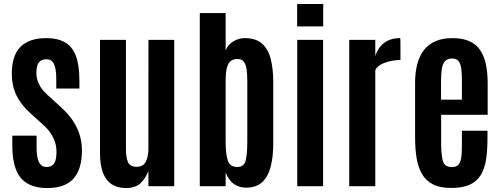

<svg xmlns="http://www.w3.org/2000/svg" viewBox="-20 -932 2505 961"><path d="M215.8 9.3Q127.4 9.3 84.5 -41Q41.5 -91.3 41.5 -205.6V-252.9H163.1V-193.8Q163.1 -146 174.8 -121.1Q186.5 -96.2 212.9 -96.2Q238.3 -96.2 250.5 -113.3Q262.7 -130.4 262.7 -172.4Q262.7 -196.8 255.6 -219.7Q248.5 -242.7 233.6 -264.9Q218.8 -287.1 195.3 -308.1L129.4 -367.7Q84 -408.7 61.5 -456.3Q39.1 -503.9 39.1 -561.5Q39.1 -654.8 82.8 -698Q126.5 -741.2 212.4 -741.2Q268.1 -741.2 304.7 -720.5Q341.3 -699.7 359.4 -653.3Q377.4 -606.9 377.4 -528.8V-488.8H261.7V-537.1Q261.7 -585.4 250.7 -610.4Q239.7 -635.3 213.4 -635.3Q187.5 -635.3 175.3 -620.8Q163.1 -606.4 162.1 -570.3Q161.6 -550.8 167 -532Q172.4 -513.2 183.8 -495.4Q195.3 -477.5 213.9 -460.4L283.2 -397.5Q337.9 -348.1 364 -294.4Q390.1 -240.7 390.1 -178.2Q390.1 -85.9 348.1 -38.3Q306.2 9.3 215.8 9.3Z M610.8 9.3Q567.4 9.3 538.3 -10.3Q509.3 -29.8 494.9 -68.6Q480.5 -107.4 480.5 -166V-732.4H610.4V-186Q610.4 -144 620.6 -120.6Q630.9 -97.2 663.6 -97.2Q697.8 -97.2 710.2 -123.8Q722.7 -150.4 722.7 -185.1L723.1 -732.4H852.1V0H722.7V-76.2Q709 -39.1 683.1 -14.9Q657.2 9.3 610.8 9.3Z M1210.9 7.3Q1178.2 7.3 1151.6 -10.5Q1125 -28.3 1109.4 -68.4V0H980V-866.7H1109.4V-679.7Q1120.6 -708.5 1147.5 -724.6Q1174.3 -740.7 1201.2 -741.2Q1259.3 -742.2 1291 -714.1Q1322.8 -686 1335.2 -636.2Q1347.7 -586.4 1347.7 -522V-211.9Q1347.7 -149.9 1335.4 -100.1Q1323.2 -50.3 1293.5 -21.5Q1263.7 7.3 1210.9 7.3ZM1167.5 -96.2Q1201.2 -96.2 1209.5 -128.7Q1217.8 -161.1 1217.8 -224.1V-523.9Q1217.8 -557.1 1214.6 -582.5Q1211.4 -607.9 1201.2 -622.3Q1190.9 -636.7 1168.5 -636.7Q1148.4 -636.7 1135.3 -627Q1122.1 -617.2 1115.7 -592.8Q1109.4 -568.4 1109.4 -524.4V-222.7Q1109.4 -162.1 1119.9 -129.2Q1130.4 -96.2 1167.5 -96.2Z M1467.8 0V-732.4H1597.2V0ZM1467.3 -799.8V-912.1H1597.7V-799.8Z M1728 0V-732.4H1858.4V-650.9Q1871.1 -693.4 1902.6 -717.3Q1934.1 -741.2 1982.9 -741.2Q1983.9 -741.2 1984.1 -724.6Q1984.4 -708 1984.4 -686.5Q1984.4 -665 1984.4 -648.4Q1984.4 -631.8 1984.4 -631.8Q1961.9 -631.8 1935.8 -626.5Q1909.7 -621.1 1888.4 -610.1Q1867.2 -599.1 1858.4 -581.1V0Z M2238.8 8.8Q2183.6 8.8 2148.2 -8.8Q2112.8 -26.4 2093 -59.6Q2073.2 -92.8 2065.4 -139.4Q2057.6 -186 2057.6 -243.7V-516.6Q2057.6 -567.9 2068.1 -609.4Q2078.6 -650.9 2100.8 -680.2Q2123 -709.5 2158.7 -725.3Q2194.3 -741.2 2244.6 -741.2Q2295.9 -741.2 2330.1 -725.6Q2364.3 -710 2384 -680.2Q2403.8 -650.4 2412.4 -608.6Q2420.9 -566.9 2420.9 -514.2V-357.4H2188V-213.4Q2188 -160.2 2196.3 -127.9Q2204.6 -95.7 2241.7 -95.7Q2266.6 -95.7 2277.1 -110.8Q2287.6 -126 2289.8 -152.6Q2292 -179.2 2292 -213.4V-277.8H2419.9V-238.8Q2419.9 -179.7 2412.8 -133.8Q2405.8 -87.9 2386.5 -56.2Q2367.2 -24.4 2331.5 -7.8Q2295.9 8.8 2238.8 8.8ZM2187.5 -433.1H2292V-526.9Q2292 -563.5 2288.6 -588.6Q2285.2 -613.8 2274.9 -626.5Q2264.6 -639.2 2243.7 -639.2Q2217.8 -639.2 2205.8 -624Q2193.8 -608.9 2190.7 -582.8Q2187.5 -556.6 2187.5 -523.4Z"/></svg>

Font: Antonio
Style: Bold
Weight: 700
Designer: Vernon Adams
Foundry: Vernon Adams
Version: Version 1.002